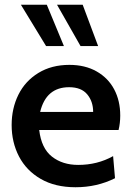

<svg xmlns="http://www.w3.org/2000/svg" viewBox="-20 -778 554 808"><path d="M29 -252Q29 -322 57.5 -379.5Q86 -437 141.5 -471Q197 -505 272 -505Q338 -505 386.5 -477.5Q435 -450 460.5 -402Q486 -354 486 -292Q486 -260 479 -231H145Q154 -154 198.5 -119Q243 -84 309 -84Q390 -84 456 -121L464 -28Q388 10 298 10Q212 10 151.5 -25Q91 -60 60 -119.5Q29 -179 29 -252ZM372 -307Q372 -351 347 -381Q322 -411 271 -411Q174 -411 149 -307ZM174 -584 68 -758H177L249 -584ZM319 -584 220 -758H328L393 -584Z"/></svg>

Font: Cabin SemiBold
Style: Regular
Weight: 600
Designer: Pablo Impallari
Foundry: Pablo Impallari. http://www.impallari.com Igino Marini. http://www.ikern.com
Version: Version 2.200